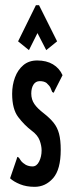

<svg xmlns="http://www.w3.org/2000/svg" viewBox="-20 -713 290 743"><path d="M114 10Q82 10 57.5 0Q33 -10 19 -23L44 -96L47 -106L53 -103Q57 -96 62 -89.5Q67 -83 80 -75Q92 -69 106 -69Q122 -69 131.5 -88Q141 -107 141 -131Q141 -149 133.5 -169.5Q126 -190 103 -207Q74 -229 50.5 -260Q27 -291 27 -350Q27 -384 38 -413.5Q49 -443 70.5 -461Q92 -479 124 -479Q160 -479 185 -464Q210 -449 222 -422L192 -363L188 -354L182 -357Q179 -365 175.5 -373Q172 -381 160 -392Q150 -399 134 -399Q118 -399 109.5 -385.5Q101 -372 101 -351Q101 -328 113 -310.5Q125 -293 150 -274Q173 -256 187.5 -238Q202 -220 208.5 -195.5Q215 -171 215 -133Q215 -57 185.5 -23.5Q156 10 114 10ZM92 -519 50 -553 119 -693H131L201 -553L159 -519L125 -585Z"/></svg>

Font: Inconsolata UltraCondensed ExtraBold
Style: Regular
Weight: 800
Width: 1
Monospace: yes
Designer: Raph Levien, Cyreal, Brenton Simpson
Foundry: Raph Levien, Cyreal, Google
Version: Version 3.001; ttfautohint (v1.8.2.53-6de2)